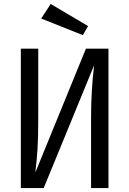

<svg xmlns="http://www.w3.org/2000/svg" viewBox="-20 -953 655 973"><path d="M85.6 0V-706.2H173.8V-349.2Q173.8 -260 170.3 -200.8Q166.7 -141.5 159 -78.5L415.4 -706.2H529.7V0H441.5V-357.4Q441.5 -492.8 456.9 -622.1L201.5 0ZM188.7 -859 236.9 -932.8 426.2 -821 400 -774.9Z"/></svg>

Font: Fira Code
Style: Regular
Weight: 400
Designer: Carrois Corporate, Edenspiekermann AG, Nikita Prokopov
Foundry: Carrois Corporate, Edenspiekermann AG, Nikita Prokopov
Version: Version 5.002